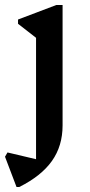

<svg xmlns="http://www.w3.org/2000/svg" viewBox="-39 -509 360 767"><path d="M27 238 -19 117 -9 100 105 127V-358L33 -414V-431L186 -489H211V-8Q211 74 168.5 134Q126 194 38 238Z"/></svg>

Font: Platypi
Style: Regular
Weight: 400
Designer: David Sargent
Foundry: Bolt Cutter Type
Version: Version 1.200; ttfautohint (v1.8.4.7-5d5b)